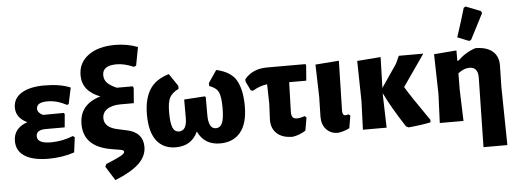

<svg xmlns="http://www.w3.org/2000/svg" viewBox="-57 -920 3437 1274"><g transform="rotate(-5 1662.0 -282.5)"><path d="M235 10Q132 10 77 -25Q22 -60 22 -126Q22 -212 115 -244Q41 -279 41 -347Q41 -409 96 -443Q151 -477 248 -477Q353 -477 422 -448L399 -340L388 -335Q323 -370 260 -370Q187 -370 187 -327Q187 -300 223 -283L362 -284L367 -275L359 -188H233Q169 -188 169 -145Q169 -97 260 -97Q335 -97 408 -126L420 -117L407 -17Q328 10 235 10Z M664 190 605 96 613 78Q687 48 712.5 33.5Q738 19 738 8Q738 -3 717 -7L658 -17Q472 -47 472 -199Q472 -331 613 -372Q494 -417 494 -523Q494 -606 560.5 -655Q627 -704 740 -704Q818 -704 890 -677L867 -555L852 -548Q789 -575 739 -575Q644 -575 644 -511Q644 -481 662.5 -460.5Q681 -440 726 -420H833L838 -409L830 -308H744Q685 -308 652.5 -286Q620 -264 620 -226Q620 -163 711 -145L766 -133Q819 -123 847 -92.5Q875 -62 875 -14Q875 48 824 97Q773 146 664 190Z M1083 8Q1000 8 955 -50.5Q910 -109 910 -225Q910 -326 948.5 -389.5Q987 -453 1078 -480L1134 -397V-377Q1088 -354 1073 -323Q1058 -292 1058 -227Q1058 -157 1070.5 -126Q1083 -95 1113 -95Q1165 -95 1165 -181V-303L1303 -312L1309 -307V-188Q1309 -95 1358 -95Q1388 -95 1401 -125.5Q1414 -156 1414 -225Q1414 -298 1400 -329.5Q1386 -361 1338 -378V-398L1394 -480Q1494 -457 1528 -393.5Q1562 -330 1562 -225Q1562 -109 1513.5 -50.5Q1465 8 1378 8Q1273 8 1230 -84Q1188 8 1083 8Z M1861 6Q1794 6 1757 -27Q1720 -60 1720 -118L1725 -226L1722 -356Q1673 -350 1626 -322L1611 -324L1581 -386V-402Q1635 -467 1731 -467H1987L1991 -459L1983 -357H1869L1863 -159Q1863 -134 1871.5 -123.5Q1880 -113 1901 -113Q1922 -113 1952 -124L1963 -113L1948 -27Q1907 -1 1861 6Z M2162 6Q2115 6 2085.5 -25.5Q2056 -57 2056 -109L2059 -243L2053 -458L2210 -470L2202 -137Q2202 -106 2221 -106Q2230 -106 2243 -110L2254 -101L2240 -18Q2201 2 2162 6Z M2329 0 2336 -191 2331 -458 2488 -470 2482 -265 2585 -416 2609 -468H2772L2626 -258Q2664 -194 2781 -26L2780 -10Q2728 2 2633 11L2616 3Q2529 -130 2481 -230V-207L2487 0Z M3066 -748 3079 -755 3178 -716 3184 -702Q3167 -668 3097 -533L3084 -525L3006 -556Q3044 -671 3066 -748ZM2993 -470V-401H3000Q3052 -452 3119 -474Q3195 -474 3234.5 -439.5Q3274 -405 3272 -341L3269 -207L3275 185H3116L3125 -279Q3125 -348 3068 -348Q3032 -348 2993 -318L2992 -207L2999 0H2841L2849 -191L2843 -458Z"/></g></svg>

Font: Alegreya Sans ExtraBold
Style: Regular
Weight: 800
Designer: Juan Pablo del Peral
Foundry: Huerta Tipografica
Version: Version 2.007